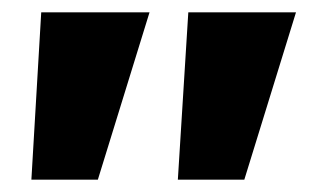

<svg xmlns="http://www.w3.org/2000/svg" viewBox="-20 -720 514 312"><path d="M286 -700H461L377 -428H269ZM47 -700H223L139 -428H31Z"/></svg>

Font: Lexend Exa HM Xlight
Style: Bold
Weight: 700
Designer: Bonnie Shaver-Troup, Thomas Jockin, Octavio Pardo
Foundry: Lexend
Version: Version 1.091